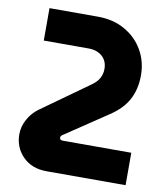

<svg xmlns="http://www.w3.org/2000/svg" viewBox="-80 -767 727 834"><g transform="rotate(10 284.0 -350.0)"><path d="M182 0Q116 0 76.5 -40Q37 -80 37 -138Q37 -172 54.5 -204Q72 -236 101 -257L311 -407Q352 -436 352 -481Q352 -516 329 -536.5Q306 -557 268 -557H71V-700H284Q353 -700 404.5 -670.5Q456 -641 484.5 -591.5Q513 -542 513 -481Q513 -421 488.5 -374.5Q464 -328 409 -292L221 -166Q214 -161 214 -154Q214 -143 228 -143H530V0Z"/></g></svg>

Font: MuseoModerno
Style: Bold
Weight: 700
Designer: Pablo Cosgaya, Héctor Gatti, Marcela Romero, and the Authors of The MuseoModerno Project.
Foundry: Omnibus-Type Team
Version: Version 1.001